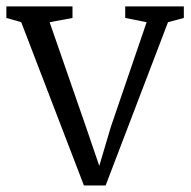

<svg xmlns="http://www.w3.org/2000/svg" viewBox="-22 -562 584 588"><path d="M235 6 43 -494 -2.5 -507V-542.5H200V-507L130 -494L240 -177L282 -54L317.5 -173.5L427 -494L361.5 -507V-542.5H541V-507L492.5 -494L301.5 6Z"/></svg>

Font: Merriweather 48pt Light
Style: Regular
Weight: 300
Version: Version 2.100